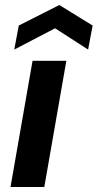

<svg xmlns="http://www.w3.org/2000/svg" viewBox="-20 -747 390 767"><path d="M22 0 110 -504H245L157 0ZM37 -549 55 -645 217 -727 350 -645 332 -549 200 -634Z"/></svg>

Font: DM Sans
Style: Bold Italic
Weight: 700
Italic angle: -10°
Designer: Colophon Foundry, Jonny Pinhorn
Foundry: Colophon Foundry
Version: Version 4.004;gftools[0.9.30]